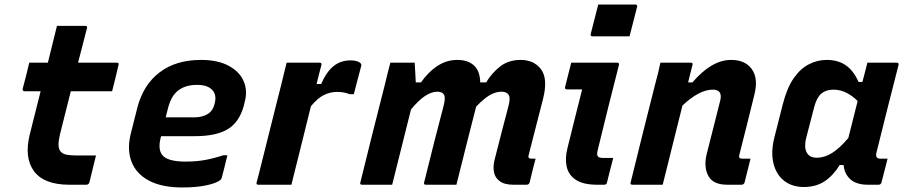

<svg xmlns="http://www.w3.org/2000/svg" viewBox="-20 -814 3990 846"><path d="M403 -129Q395 -98 388.5 -70Q382 -42 374 -11Q371 0 360 0H286Q174 0 130 -59.5Q86 -119 111 -221Q123 -269 135 -316.5Q147 -364 159 -412H89Q78 -412 80 -423Q88 -454 95 -480.5Q102 -507 109 -538H191Q199 -571 208 -607Q214 -630 219.5 -653.5Q225 -677 231 -700H355Q367 -700 363 -689Q343 -612 324 -538H494Q506 -538 502 -527Q495 -496 488.5 -469.5Q482 -443 474 -412H292Q280 -364 268 -316.5Q256 -269 244 -221Q231 -166 246 -148Q255 -136 272.5 -132.5Q290 -129 315 -129Z M866 -550Q939 -550 987 -524.5Q1035 -499 1053.5 -456.5Q1072 -414 1058 -364L1054 -347Q1034 -275 983 -244.5Q932 -214 839 -214H690L688 -207Q675 -156 695 -131Q718 -102 797 -102Q847 -102 886 -109.5Q925 -117 964 -130H982Q976 -106 970 -81Q964 -56 957 -30Q956 -26 952 -22Q939 -9 894.5 1.5Q850 12 783 12Q693 12 636.5 -18Q580 -48 559.5 -101.5Q539 -155 556 -224L585 -339Q611 -440 683 -495Q755 -550 866 -550ZM848 -440Q798 -440 766 -416Q734 -392 720 -336L710 -297H837Q871 -297 895 -311.5Q919 -326 926 -359Q936 -397 914 -419Q904 -429 888 -434.5Q872 -440 848 -440Z M1264 0H1119Q1107 0 1111 -11Q1113 -17 1121 -49Q1129 -81 1141 -129Q1153 -177 1167 -233Q1181 -289 1194.5 -343Q1208 -397 1219 -440Q1226 -468 1232 -493.5Q1238 -519 1243 -538H1388Q1399 -538 1396 -527Q1391 -507 1385.5 -486.5Q1380 -466 1375 -444H1395Q1418 -497 1449.5 -522.5Q1481 -548 1525 -548Q1542 -548 1553.5 -544Q1565 -540 1569 -535Q1573 -531 1572 -525Q1563 -491 1555.5 -462.5Q1548 -434 1539 -399H1520Q1508 -404 1495 -406.5Q1482 -409 1466 -409Q1435 -409 1407.5 -395.5Q1380 -382 1350 -346Q1329 -261 1307 -172.5Q1285 -84 1264 0Z M1700 -538H1807Q1807 -538 1808 -523.5Q1809 -509 1810 -489Q1811 -469 1812 -451H1835Q1867 -497 1907.5 -523.5Q1948 -550 1995 -550Q2042 -550 2068.5 -525.5Q2095 -501 2096 -451H2122Q2149 -495 2185.5 -522.5Q2222 -550 2274 -550Q2333 -550 2364 -508.5Q2395 -467 2373 -379Q2367 -355 2356.5 -315Q2346 -275 2334 -227Q2322 -179 2309 -129Q2307 -121 2310 -119Q2313 -115 2320 -115H2340Q2333 -89 2326.5 -63Q2320 -37 2314 -11Q2311 0 2300 0H2243Q2203 0 2182 -15.5Q2161 -31 2156.5 -56Q2152 -81 2159 -109Q2176 -175 2192 -238Q2208 -301 2221 -349Q2230 -383 2221 -396.5Q2212 -410 2190 -410Q2164 -410 2137.5 -394.5Q2111 -379 2078 -344Q2066 -298 2044 -211Q2022 -124 1991 0H1857Q1845 0 1849 -11Q1872 -104 1894.5 -193Q1917 -282 1935 -349Q1944 -385 1936 -397.5Q1928 -410 1907 -410Q1882 -410 1853.5 -391.5Q1825 -373 1791 -332Q1771 -252 1750 -168Q1729 -84 1708 0H1576Q1564 0 1568 -11Q1594 -118 1621 -225Q1648 -332 1675 -438Q1681 -464 1687.5 -489.5Q1694 -515 1700 -538Z M2497 -538H2699Q2710 -538 2707 -527Q2683 -434 2660 -341Q2637 -248 2614 -154Q2608 -131 2615 -124Q2621 -118 2640 -118H2682Q2675 -92 2668 -63.5Q2661 -35 2654 -8Q2652 0 2641 0H2612Q2550 0 2517.5 -21.5Q2485 -43 2477 -79.5Q2469 -116 2480 -160Q2496 -225 2512.5 -290.5Q2529 -356 2545 -420H2479Q2467 -420 2470 -431Q2477 -457 2483.5 -484.5Q2490 -512 2497 -538ZM2616 -794H2779Q2790 -794 2787 -783L2754 -654H2591Q2580 -654 2583 -665Z M2890 -538H3023Q3035 -538 3031 -527Q3021 -489 3012 -451H3031Q3116 -550 3201 -550Q3264 -550 3293 -509Q3322 -468 3304 -397Q3288 -330 3271.5 -265.5Q3255 -201 3238 -133Q3235 -122 3239 -118Q3242 -115 3252 -115H3287Q3280 -89 3274 -63Q3268 -37 3261 -11Q3258 0 3247 0H3185Q3121 0 3100.5 -40Q3080 -80 3094 -136Q3110 -198 3124 -254Q3138 -310 3154 -373Q3164 -419 3121 -419Q3061 -419 2987 -349Q2943 -174 2900 0H2767Q2755 0 2759 -11Q2785 -118 2812 -225.5Q2839 -333 2866 -440Q2874 -468 2880 -493.5Q2886 -519 2890 -538Z M3622 -550Q3674 -550 3708 -525.5Q3742 -501 3763 -453H3780Q3785 -471 3790 -491Q3795 -511 3802 -538H3930Q3942 -538 3939 -527Q3914 -430 3888.5 -328.5Q3863 -227 3842 -142Q3835 -115 3859 -115H3891L3864 -10Q3861 0 3851 0H3805Q3754 0 3727.5 -23.5Q3701 -47 3697 -87H3680Q3651 -40 3613 -15Q3575 10 3522 10Q3470 10 3435 -17.5Q3400 -45 3388 -94.5Q3376 -144 3392 -208L3429 -354Q3448 -428 3478 -470.5Q3508 -513 3545.5 -531.5Q3583 -550 3622 -550ZM3542 -132Q3554 -119 3579 -119Q3613 -119 3646.5 -140Q3680 -161 3718 -206Q3728 -247 3738.5 -287.5Q3749 -328 3759 -369Q3736 -392 3709 -405.5Q3682 -419 3652 -419Q3620 -419 3599.5 -402Q3579 -385 3568 -344L3533 -209Q3519 -155 3542 -132Z"/></svg>

Font: Recursive Sn Lnr St
Style: Bold Italic
Weight: 700
Italic angle: -15°
Version: Version 1.079;hotconv 1.0.112;makeotfexe 2.5.65598; ttfautoh